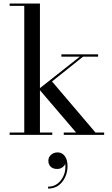

<svg xmlns="http://www.w3.org/2000/svg" viewBox="-20 -770 639 1096"><path d="M35 -13.5H118.5V-736.5H35V-750H208V-267L435.5 -446.5H330.5V-460H540V-446.5H454L277 -305L525 -13.5H574.5V0H344V-13.5H414.5L208 -255V-13.5H278.5V0H35ZM256 147.5Q256 127.5 271.2 113.8Q286.5 100 309.5 100Q334 100 349.8 120.8Q365.5 141.5 365.5 178Q365.5 229 335.5 267.8Q305.5 306.5 254.5 306.5V295.5Q301.5 295.5 329.8 256Q358 216.5 352.5 165Q348 177 335.5 185.8Q323 194.5 306.5 194.5Q282 194.5 269 181.2Q256 168 256 147.5Z"/></svg>

Font: Bodoni* 16pt
Style: Regular
Weight: 400
Version: Version 2.3